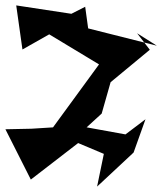

<svg xmlns="http://www.w3.org/2000/svg" viewBox="-75 -622 600 710"><path d="M197 -107 301 -202 334 -318 479 -438 432 -499 505 -453 251 -517 240 -597 189 -571 -15 -602 8 -439 107 -495 344 -352 292 -385 121 -151 41 -146 -55 -144 39 42 214 -93 309 -53 284 68 419 -58 463 -181 389 -125 136 -171Z"/></svg>

Font: Asimov Silicon
Style: Regular
Weight: 400
Designer: Google
Version: Version 2.000980; 2014